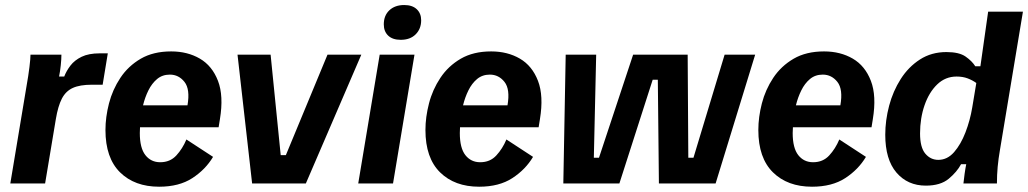

<svg xmlns="http://www.w3.org/2000/svg" viewBox="-20 -712 3989 745"><path d="M20 0 83.3 -380Q90 -417.5 94.2 -451.2Q98.3 -485 98.3 -500H218.3Q218.3 -482.5 215.8 -458.8Q213.3 -435 209.2 -415H229.2Q237.5 -436.7 253.3 -457.5Q269.2 -478.3 296.7 -491.7Q324.2 -505 366.7 -505H398.3L378.3 -383.3H336.7Q290 -383.3 262.5 -370.8Q235 -358.3 220 -329.2Q205 -300 196.7 -250L155 0Z M597.5 12.5Q502.5 12.5 445.8 -43.3Q389.2 -99.2 389.2 -207.5Q389.2 -257.5 402.9 -310.8Q416.7 -364.2 447.1 -410Q477.5 -455.8 526.2 -484.2Q575 -512.5 644.2 -512.5Q707.5 -512.5 755.4 -484.6Q803.3 -456.7 825.8 -398.3Q848.3 -340 833.3 -249.2L828.3 -218.3H523.3Q522.5 -206.7 522.5 -195.8Q522.5 -137.5 544.2 -110Q565.8 -82.5 601.7 -82.5Q640 -82.5 664.2 -108.8Q688.3 -135 703.3 -170.8L806.7 -103.3Q777.5 -54.2 726.2 -20.8Q675 12.5 597.5 12.5ZM639.2 -422.5Q610 -422.5 589.6 -405.4Q569.2 -388.3 555.8 -361.2Q542.5 -334.2 535 -303.3H707.5Q718.3 -365.8 695.8 -394.2Q673.3 -422.5 639.2 -422.5Z M958.3 0 901.7 -499.2V-500H1030L1069.2 -110H1089.2L1250.8 -500H1381.7V-499.2L1166.7 0Z M1370 0 1453.3 -500H1588.3L1505 0ZM1535 -557.5Q1503.3 -557.5 1486.2 -573.8Q1469.2 -590 1469.2 -617.5Q1469.2 -651.7 1490.8 -672.1Q1512.5 -692.5 1548.3 -692.5Q1580 -692.5 1597.1 -676.2Q1614.2 -660 1614.2 -633.3Q1614.2 -600 1592.9 -578.8Q1571.7 -557.5 1535 -557.5Z M1839.2 12.5Q1744.2 12.5 1687.5 -43.3Q1630.8 -99.2 1630.8 -207.5Q1630.8 -257.5 1644.6 -310.8Q1658.3 -364.2 1688.8 -410Q1719.2 -455.8 1767.9 -484.2Q1816.7 -512.5 1885.8 -512.5Q1949.2 -512.5 1997.1 -484.6Q2045 -456.7 2067.5 -398.3Q2090 -340 2075 -249.2L2070 -218.3H1765Q1764.2 -206.7 1764.2 -195.8Q1764.2 -137.5 1785.8 -110Q1807.5 -82.5 1843.3 -82.5Q1881.7 -82.5 1905.8 -108.8Q1930 -135 1945 -170.8L2048.3 -103.3Q2019.2 -54.2 1967.9 -20.8Q1916.7 12.5 1839.2 12.5ZM1880.8 -422.5Q1851.7 -422.5 1831.2 -405.4Q1810.8 -388.3 1797.5 -361.2Q1784.2 -334.2 1776.7 -303.3H1949.2Q1960 -365.8 1937.5 -394.2Q1915 -422.5 1880.8 -422.5Z M2165.8 0 2175 -499.2V-500H2293.3L2284.2 -100H2304.2L2436.7 -500H2648.3L2650.8 -100H2670.8L2791.7 -500H2910V-499.2L2756.7 0H2536.7L2532.5 -402.5H2512.5L2383.3 0Z M3130.8 12.5Q3035.8 12.5 2979.2 -43.3Q2922.5 -99.2 2922.5 -207.5Q2922.5 -257.5 2936.2 -310.8Q2950 -364.2 2980.4 -410Q3010.8 -455.8 3059.6 -484.2Q3108.3 -512.5 3177.5 -512.5Q3240.8 -512.5 3288.8 -484.6Q3336.7 -456.7 3359.2 -398.3Q3381.7 -340 3366.7 -249.2L3361.7 -218.3H3056.7Q3055.8 -206.7 3055.8 -195.8Q3055.8 -137.5 3077.5 -110Q3099.2 -82.5 3135 -82.5Q3173.3 -82.5 3197.5 -108.8Q3221.7 -135 3236.7 -170.8L3340 -103.3Q3310.8 -54.2 3259.6 -20.8Q3208.3 12.5 3130.8 12.5ZM3172.5 -422.5Q3143.3 -422.5 3122.9 -405.4Q3102.5 -388.3 3089.2 -361.2Q3075.8 -334.2 3068.3 -303.3H3240.8Q3251.7 -365.8 3229.2 -394.2Q3206.7 -422.5 3172.5 -422.5Z M3572.5 8.3Q3501.7 8.3 3458.3 -42.5Q3415 -93.3 3415 -189.2Q3415 -245 3430 -301.7Q3445 -358.3 3475 -405.4Q3505 -452.5 3549.6 -481.2Q3594.2 -510 3652.5 -510Q3701.7 -510 3726.7 -492.5Q3751.7 -475 3764.2 -455H3784.2L3814.2 -666.7H3949.2L3860 -130Q3854.2 -96.7 3851.2 -65Q3848.3 -33.3 3848.3 0H3718.3Q3720 -16.7 3722.9 -37.5Q3725.8 -58.3 3729.2 -75H3709.2Q3693.3 -45 3661.2 -18.3Q3629.2 8.3 3572.5 8.3ZM3620.8 -91.7Q3655.8 -91.7 3682.1 -121.7Q3708.3 -151.7 3726.2 -198.3Q3744.2 -245 3752.5 -295L3768.3 -390Q3753.3 -400.8 3734.6 -407.9Q3715.8 -415 3691.7 -415Q3648.3 -415 3616.7 -384.6Q3585 -354.2 3567.5 -303.8Q3550 -253.3 3550 -194.2Q3550 -140 3570.4 -115.8Q3590.8 -91.7 3620.8 -91.7Z"/></svg>

Font: Familjen Grotesk GF
Style: Bold Italic
Weight: 700
Designer: Anders Wikstroem, Jonas Baeckman, Matilda Gysing, Kristian Moeller
Foundry: Familjen STHML AB
Version: Version 2.000; Beta; Release 4; Build 6